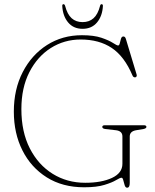

<svg xmlns="http://www.w3.org/2000/svg" viewBox="-20 -880 741 916"><path d="M599 -7.5Q599 15.5 586.5 15.5Q578.5 15.5 574.8 3.8Q571 -8 568.2 -20Q565.5 -32 559.5 -32Q552.5 -32 533.5 -20.5Q514.5 -9 477.8 2.2Q441 13.5 381.5 13.5Q278.5 13.5 203.2 -33.8Q128 -81 87 -162.5Q46 -244 46 -347.5Q46 -454 88.5 -536.2Q131 -618.5 204.2 -665.2Q277.5 -712 371 -712Q428 -712 464 -699.8Q500 -687.5 518.8 -675.2Q537.5 -663 543.5 -663Q549 -663 551.5 -673.8Q554 -684.5 557.2 -695.2Q560.5 -706 568.5 -706Q577 -706 580.5 -694.5L631.5 -525.5Q633.5 -520 631.5 -515.5Q629.5 -511 624.5 -511Q616 -510.5 612 -520Q573.5 -611 513.2 -651.2Q453 -691.5 365 -691.5Q286.5 -691.5 222.2 -650.8Q158 -610 120 -535.5Q82 -461 82 -359.5Q82 -251 122.2 -172.2Q162.5 -93.5 231.2 -50.8Q300 -8 386.5 -8Q464.5 -8 514.2 -31.2Q564 -54.5 564 -98.5V-229Q564 -254.5 534.5 -258.5L482 -264.5Q468 -266.5 468 -274.5Q468 -282.5 480.5 -282.5H666Q678.5 -282.5 678.5 -274.5Q678.5 -267.5 664.5 -264.5L628.5 -258.5Q599 -253 599 -229ZM374 -774.5Q405.5 -774.5 426.2 -793Q447 -811.5 457.5 -852.5Q459.5 -860 464.5 -860Q471 -860 471 -852Q468.5 -803.5 443 -773Q417.5 -742.5 374 -742.5Q330.5 -742.5 305 -773Q279.5 -803.5 277 -852Q277 -860 283 -860Q288 -860 290.5 -852.5Q301 -811.5 321.8 -793Q342.5 -774.5 374 -774.5Z"/></svg>

Font: Fraunces 72pt S050 Thin
Style: Regular
Weight: 100
Version: Version 1.000; ttfautohint (v1.8.3)